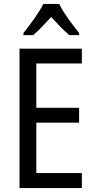

<svg xmlns="http://www.w3.org/2000/svg" viewBox="-20 -963 488 983"><path d="M283 -943H202C181 -900 137 -840 100 -794V-783H150C177 -806 210 -841 242 -876C274 -841 305 -808 335 -783H385V-794C351 -836 304 -898 283 -943ZM399 0V-77H166V-335H385V-411H166V-638H399V-714H80V0Z"/></svg>

Font: Noto Sans Telugu Condensed
Style: Regular
Weight: 400
Width: 3
Designer: Jelle Bosma - Monotype Design Team
Foundry: Monotype Imaging Inc.
Version: Version 2.005